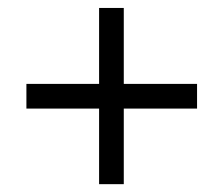

<svg xmlns="http://www.w3.org/2000/svg" viewBox="-20 -573 571 490"><path d="M295.9 -358.9H482.9V-295.9H295.9V-103H232.9V-295.9H47.4V-358.9H232.9V-552.7H295.9Z"/></svg>

Font: Bpm'online Open Sans
Style: Regular
Weight: 400
Foundry: Ascender Corporation
Version: Version 1.10